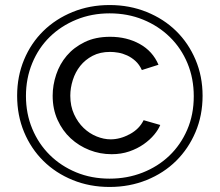

<svg xmlns="http://www.w3.org/2000/svg" viewBox="-20 -735 872 762"><path d="M415 7Q336 7 268.5 -20.5Q201 -48 152 -96.5Q103 -145 75.5 -211Q48 -277 48 -355Q48 -432 75.5 -498Q103 -564 152 -612Q201 -660 268.5 -687.5Q336 -715 415 -715Q494 -715 562 -687.5Q630 -660 679 -612Q728 -564 756 -498Q784 -432 784 -355Q784 -277 756 -211Q728 -145 679 -96.5Q630 -48 562 -20.5Q494 7 415 7ZM415 -26Q485 -26 546 -50Q607 -74 652 -117Q697 -160 723 -220Q749 -280 749 -353Q749 -424 724 -484Q699 -544 654 -588Q609 -632 548 -657Q487 -682 415 -682Q344 -682 283 -657Q222 -632 177.5 -588.5Q133 -545 108 -484.5Q83 -424 83 -354Q83 -284 108 -224Q133 -164 177.5 -120Q222 -76 282.5 -51Q343 -26 415 -26ZM423 -123Q377 -123 335 -139.5Q293 -156 260.5 -186Q228 -216 208.5 -259Q189 -302 189 -355Q189 -397 203 -439Q217 -481 245 -514Q273 -547 316 -568Q359 -589 417 -589Q483 -589 534.5 -560.5Q586 -532 609 -478L543 -457Q533 -479 517.5 -493Q502 -507 484.5 -515Q467 -523 449.5 -526Q432 -529 417 -529Q377 -529 347.5 -513.5Q318 -498 298.5 -473.5Q279 -449 269 -417.5Q259 -386 259 -355Q259 -314 274 -281.5Q289 -249 312 -227Q335 -205 363.5 -193.5Q392 -182 419 -182Q457 -182 495 -202.5Q533 -223 550 -258L616 -239Q609 -221 592 -200.5Q575 -180 550 -162.5Q525 -145 493 -134Q461 -123 423 -123Z"/></svg>

Font: PTCRaleway
Style: Regular
Weight: 400
Designer: Matt McInerney, Pablo Impallari, Rodrigo Fuenzalida
Foundry: Matt McInerney, Pablo Impallari, Rodrigo Fuenzalida
Version: Version 3.000g; ttfautohint (v1.5) -l 8 -r 28 -G 28 -x 14 -D